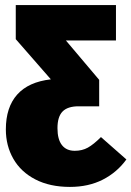

<svg xmlns="http://www.w3.org/2000/svg" viewBox="-20 -716 517 755"><path d="M477 -89Q440 -38 384 -9.5Q328 19 255 19Q176 19 119 -10.5Q62 -40 32.5 -91.5Q3 -143 3 -207Q3 -294 47.5 -344Q92 -394 180 -404L42 -562V-696H436V-557H239L370 -402V-298H289Q246 -298 226 -277.5Q206 -257 206 -212Q206 -168 223.5 -145.5Q241 -123 274 -123Q303 -123 325.5 -135.5Q348 -148 377 -177Z"/></svg>

Font: Fira Sans Extra Condensed Black
Style: Regular
Weight: 900
Width: 1
Designer: Carrois Corporate & Edenspiekermann AG
Foundry: Carrois Corporate GbR & Edenspiekermann AG
Version: Version 4.203